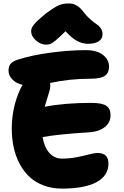

<svg xmlns="http://www.w3.org/2000/svg" viewBox="-20 -1045 724 1122"><path d="M249 -784.2Q217.3 -784.2 189.7 -809.1Q162.1 -834 162.1 -860.8Q162.1 -870.6 164.3 -877.7Q166.5 -884.8 175 -897Q183.6 -909.2 202.4 -926.8Q221.2 -944.3 252 -969.2Q297.4 -1002.4 322.3 -1013.7Q347.2 -1024.9 382.8 -1024.9Q431.6 -1024.9 467.8 -975.1Q486.8 -950.2 509.5 -930.7Q532.2 -911.1 546.1 -902.1Q560.1 -893.1 569.6 -878.7Q579.1 -864.3 579.1 -844.2Q579.1 -818.4 556.9 -803.7Q534.7 -789.1 494.1 -789.1Q461.9 -789.1 430.9 -805.4Q399.9 -821.8 362.8 -862.8Q326.7 -826.2 305.2 -808.8Q283.7 -791.5 273.7 -787.8Q263.7 -784.2 249 -784.2ZM341.8 57.1Q283.7 57.1 235.1 38.8Q186.5 20.5 152.3 -11.5Q118.2 -43.5 94.7 -87.6Q71.3 -131.8 60.1 -183.6Q48.8 -235.4 48.8 -293Q48.8 -416.5 98.1 -522.9Q103.5 -536.6 112.8 -548.8Q73.2 -558.1 51.5 -581.5Q29.8 -605 29.8 -631.8Q29.8 -656.2 40.8 -670.7Q51.8 -685.1 79.1 -694.8Q168 -723.6 278.8 -737.8Q389.6 -752 481 -752Q546.4 -752 581.8 -724.1Q617.2 -696.3 617.2 -654.8Q617.2 -620.1 593.8 -602.5Q570.3 -585 509.8 -585Q385.7 -585 272.9 -560.1Q273.9 -555.2 273.9 -542Q273.9 -530.8 269.3 -514.2Q264.6 -497.6 255.9 -470Q247.1 -442.4 241.2 -420.9Q356 -443.8 515.1 -443.8Q574.7 -443.8 600.3 -427.2Q626 -410.6 626 -372.1Q626 -328.6 592 -302.2Q558.1 -275.9 503.9 -272Q320.3 -260.7 229 -244.1Q237.8 -187.5 267.3 -152.8Q296.9 -118.2 341.8 -118.2Q387.7 -118.2 429.2 -126.5Q470.7 -134.8 501 -142.8Q531.2 -150.9 550.8 -150.9Q613.8 -150.9 613.8 -88.9Q613.8 -18.1 543.9 19.5Q474.1 57.1 341.8 57.1Z"/></svg>

Font: Shantell Sans Irregular
Style: Regular
Weight: 800
Designer: Stephen Nixon, Anya Danilova, Shantell Martin
Foundry: Arrow Type
Version: Version 1.006;[9816181b4]